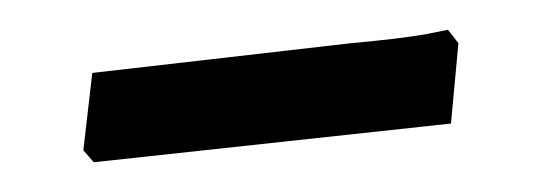

<svg xmlns="http://www.w3.org/2000/svg" viewBox="-20 -319 364 129"><path d="M288 -290 283 -236 43 -210 36 -218 42 -270 216 -290Q249 -293 266 -296L281 -299Z"/></svg>

Font: Alegreya
Style: Regular
Weight: 400
Designer: Juan Pablo del Peral
Foundry: Juan Pablo del Peral
Version: Version 1.003